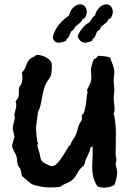

<svg xmlns="http://www.w3.org/2000/svg" viewBox="-20 -808 610 885"><path d="M520 -15C520 -29 513 -42 513 -55C513 -59 515 -64 517 -68C517 -76 513 -86 513 -95C513 -150 519 -234 504 -284C507 -291 508 -299 508 -306C508 -322 504 -338 504 -354C504 -368 507 -382 507 -397C507 -410 504 -422 504 -435C504 -449 507 -463 507 -476C507 -500 494 -520 488 -542C472 -550 450 -549 433 -551C427 -548 432 -543 413 -535C408 -527 399 -496 399 -485C399 -473 401 -461 401 -449C401 -422 381 -400 381 -390C381 -387 382 -385 384 -384C385 -380 382 -378 381 -374C379 -350 375 -305 365 -284L359 -280C358 -278 357 -275 357 -272C357 -266 360 -258 355 -251C339 -230 339 -211 330 -187C324 -173 313 -162 307 -148C308 -137 296 -138 294 -129C280 -108 247 -42 220 -42C211 -42 202 -48 194 -52C164 -64 168 -77 162 -103C160 -111 152 -133 152 -139C152 -142 155 -143 155 -145C155 -150 153 -151 152 -155C149 -176 146 -201 146 -222L155 -290C157 -299 163 -307 165 -316C173 -347 176 -383 188 -413C206 -457 219 -438 219 -508C219 -538 176 -555 150 -555C145 -555 143 -550 139 -548C92 -529 110 -500 81 -474C83 -459 85 -444 81 -429C79 -419 71 -412 68 -403C65 -389 69 -375 65 -361C63 -353 54 -347 52 -339C54 -334 55 -329 55 -323C55 -306 46 -290 46 -274C46 -272 47 -269 49 -268C47 -250 39 -234 39 -216C39 -203 46 -192 46 -179C46 -164 36 -151 36 -136C36 -120 50 -106 55 -90C60 -77 58 -62 62 -48C65 -40 72 -34 75 -26C78 -16 78 -6 81 3C96 14 114 35 130 42C145 49 187 56 204 56C220 56 243 56 259 52C264 50 269 44 275 42C303 30 317 24 333 -3C338 -13 344 -24 352 -32C357 -37 365 -43 368 -48C372 -55 372 -64 375 -71C381 -85 388 -99 394 -113C397 -120 395 -133 407 -132V-117C408 -92 405 -66 405 -41C405 -7 410 23 430 52C439 55 449 57 458 57C475 57 492 53 507 45C514 26 520 6 520 -15ZM380 -751C380 -770 371 -788 350 -788C324 -788 302 -760 298 -736C240 -699 224 -649 224 -634C224 -633 226 -611 253 -611C258 -611 279 -617 283 -619C286 -622 285 -626 288 -629L293 -633C301 -641 302 -654 308 -663C311 -666 316 -668 319 -671C322 -675 323 -680 326 -684C337 -696 356 -703 360 -720C362 -722 365 -721 368 -722C373 -726 380 -744 380 -751ZM500 -751C500 -770 491 -788 470 -788C444 -788 422 -760 418 -736C400 -729 401 -704 378 -697C356 -675 348 -665 338 -642C338 -638 347 -611 373 -611C378 -611 399 -617 403 -619C406 -622 405 -626 408 -629L413 -633C421 -641 422 -654 428 -663C431 -666 436 -668 439 -671C442 -675 443 -680 446 -684C457 -696 476 -703 480 -720C482 -722 485 -721 488 -722C493 -726 500 -744 500 -751Z"/></svg>

Font: Margarine
Style: Regular
Weight: 400
Designer: Astigmatic (AOETI)
Foundry: Astigmatic (AOETI)
Version: Version 1.000